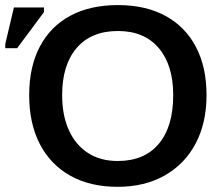

<svg xmlns="http://www.w3.org/2000/svg" viewBox="-40 -718 868 748"><path d="M764.6 -347.2Q764.6 -238.8 721.9 -158.4Q679.2 -78.1 601.3 -34.2Q523.4 9.8 418.5 9.8Q311 9.8 233.9 -33.4Q156.7 -76.7 115.2 -156.7Q73.7 -236.8 73.7 -347.2Q73.7 -457.5 115 -536.1Q156.2 -614.7 233.6 -656.5Q311 -698.2 419.4 -698.2Q527.3 -698.2 604.5 -656.2Q681.6 -614.3 723.1 -535.6Q764.6 -457 764.6 -347.2ZM634.8 -347.2Q634.8 -464.4 578.4 -530.8Q522 -597.2 419.4 -597.2Q315.4 -597.2 258.8 -531.2Q202.1 -465.3 202.1 -347.2Q202.1 -268.6 228.3 -210.9Q254.4 -153.3 302.7 -122.1Q351.1 -90.8 418.5 -90.8Q522.5 -90.8 578.6 -157.7Q634.8 -224.6 634.8 -347.2ZM131.3 -670.9 26.9 -530.3H-19.5V-546.4L14.2 -689H131.3Z"/></svg>

Font: Arimo SemiBold
Style: Regular
Weight: 600
Designer: Steve Matteson
Foundry: Monotype Imaging Inc.
Version: Version 1.33